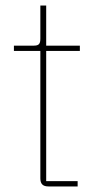

<svg xmlns="http://www.w3.org/2000/svg" viewBox="-20 -670 350 690"><path d="M259 0V-19H146V-487H267V-506H146V-650H125V-531C125 -513 120 -506 102 -506H30V-487H125V-29C125 -9 134 0 154 0Z"/></svg>

Font: IBM Plex Sans Thai Looped Thin
Style: Regular
Weight: 100
Designer: Mike Abbink, Paul van der Laan, Pieter van Rosmalen, Ben Mitchell, Mark Frömberg
Foundry: Bold Monday
Version: Version 1.1